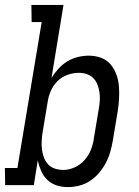

<svg xmlns="http://www.w3.org/2000/svg" viewBox="-47 -755 567 783"><path d="M230 8Q206 8 184 1Q162 -6 146 -21.5Q130 -37 121 -57.5Q112 -78 107 -101L91 0H-26L-27 -70H24L123 -665H82L81 -735H212L163 -437Q176 -458 192 -475.5Q208 -493 228 -505Q248 -517 270.5 -522.5Q293 -528 315 -528Q341 -528 364.5 -519.5Q388 -511 403.5 -493Q419 -475 427.5 -451.5Q436 -428 438 -403Q440 -378 438.5 -352.5Q437 -327 433 -301L413 -181Q409 -158 402.5 -135Q396 -112 384.5 -90.5Q373 -69 357 -50Q341 -31 320.5 -17.5Q300 -4 276.5 2Q253 8 230 8ZM211 -62Q234 -62 257.5 -72.5Q281 -83 298 -102.5Q315 -122 324 -145Q333 -168 336 -192L356 -312Q359 -329 360 -346Q361 -363 358.5 -379.5Q356 -396 350 -411Q344 -426 333 -437Q322 -448 306.5 -453Q291 -458 274 -458Q251 -458 227.5 -449.5Q204 -441 186.5 -423Q169 -405 159.5 -382.5Q150 -360 147 -337L127 -217Q124 -199 123 -181Q122 -163 124 -146Q126 -129 132 -113Q138 -97 149 -85Q160 -73 176.5 -67.5Q193 -62 211 -62Z"/></svg>

Font: Iosevka Curly Slab
Style: Italic
Weight: 400
Italic angle: -9°
Monospace: yes
Designer: Belleve Invis
Foundry: Belleve Invis
Version: Version 22.1.2; ttfautohint (v1.8.4)